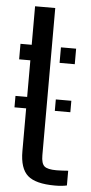

<svg xmlns="http://www.w3.org/2000/svg" viewBox="-55 -803 399 844"><g transform="rotate(5 144.5 -381.0)"><path d="M13.5 -319.5V-370H65V-531.5H15.5V-600H65V-770H154V-120Q154 -84.5 167.8 -72.2Q181.5 -60 221.5 -60Q236.5 -60 247.5 -60.8Q258.5 -61.5 273 -62.5V2.5Q251 7.5 220.5 7.5Q135 7.5 100 -23.5Q65 -54.5 65 -130.5V-319.5ZM194 -531.5V-600H261V-531.5ZM191.5 -319.5V-370H260V-319.5Z"/></g></svg>

Font: Big Shoulders Stencil Text Medium
Style: Regular
Weight: 500
Designer: Patric King
Foundry: XO Type Co
Version: Version 1.000